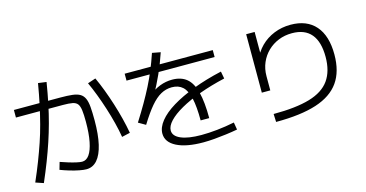

<svg xmlns="http://www.w3.org/2000/svg" viewBox="-86 -1215 3171 1663"><g transform="rotate(-15 1500.0 -383.5)"><path d="M528 13Q504 13 465 5.5Q426 -2 382.5 -15Q339 -28 300 -43L319 -109Q353 -97 390.5 -85.5Q428 -74 460 -67Q492 -60 509 -60Q547 -60 573.5 -97.5Q600 -135 614.5 -208Q629 -281 629 -386Q629 -450 624 -489Q619 -528 604.5 -547Q590 -566 559 -572Q528 -578 476 -578H53V-646H470Q534 -646 576.5 -641Q619 -636 644.5 -621Q670 -606 683.5 -576.5Q697 -547 701 -498.5Q705 -450 705 -378Q705 -252 685 -165Q665 -78 625.5 -32.5Q586 13 528 13ZM69 9Q108 -80 138.5 -159Q169 -238 194.5 -313Q220 -388 240.5 -466Q261 -544 279.5 -630Q298 -716 315 -817L389 -807Q373 -708 355 -621.5Q337 -535 315.5 -455.5Q294 -376 268 -298Q242 -220 210.5 -138.5Q179 -57 140 33ZM898 -178Q888 -239 870.5 -308Q853 -377 830.5 -447.5Q808 -518 783 -583.5Q758 -649 733 -703L805 -727Q831 -671 856 -605Q881 -539 903.5 -468Q926 -397 943.5 -327.5Q961 -258 972 -195Z M1592 -140Q1592 -263 1575 -338.5Q1558 -414 1521 -448Q1484 -482 1424 -482Q1372 -482 1325.5 -456.5Q1279 -431 1231.5 -375Q1184 -319 1126 -225L1062 -262Q1112 -341 1151 -408.5Q1190 -476 1222.5 -540Q1255 -604 1282.5 -670.5Q1310 -737 1336 -814L1411 -800Q1378 -702 1340.5 -619Q1303 -536 1256 -451L1231 -463Q1280 -504 1333.5 -524.5Q1387 -545 1444 -545Q1524 -545 1573.5 -504Q1623 -463 1646 -373.5Q1669 -284 1669 -140ZM1567 50Q1414 50 1328 6Q1242 -38 1242 -115Q1242 -170 1287 -226Q1332 -282 1415 -332.5Q1498 -383 1613.5 -427Q1729 -471 1871 -503L1883 -438Q1757 -409 1654 -371.5Q1551 -334 1476 -291.5Q1401 -249 1360 -205.5Q1319 -162 1319 -122Q1319 -72 1384 -44Q1449 -16 1567 -16Q1632 -16 1709 -24Q1786 -32 1865 -48L1876 18Q1827 27 1773 34Q1719 41 1666 45.5Q1613 50 1567 50ZM1061 -639V-701H1851V-639Z M2217 -30Q2418 -30 2542 -66.5Q2666 -103 2723 -183.5Q2780 -264 2780 -392Q2780 -527 2722.5 -596Q2665 -665 2550 -665Q2485 -665 2429.5 -642.5Q2374 -620 2332 -579.5Q2290 -539 2266 -483.5Q2242 -428 2242 -362V-235H2166V-759H2242V-511H2210Q2239 -582 2289.5 -632.5Q2340 -683 2409 -711Q2478 -739 2557 -739Q2703 -739 2781 -649.5Q2859 -560 2859 -392Q2859 -240 2791.5 -144.5Q2724 -49 2583.5 -3.5Q2443 42 2220 42Z"/></g></svg>

Font: M PLUS 1
Style: Regular
Weight: 400
Designer: Coji Morishita
Foundry: UNDERFOREST DESIGN
Version: Version 1.001